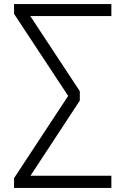

<svg xmlns="http://www.w3.org/2000/svg" viewBox="-20 -739 616 943"><path d="M49 184V136L324 -282V-254L49 -671V-719H527V-660H114L115 -681L372 -291V-245L114 148L113 124H527V184Z"/></svg>

Font: Nunitoga
Style: Light
Weight: 300
Designer: Vernon Adams
Foundry: Vernon Adams
Version: Version 1.0